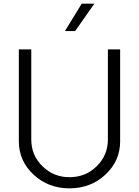

<svg xmlns="http://www.w3.org/2000/svg" viewBox="-20 -1020 760 1050"><path d="M335 -850 427 -1000H496L391 -850ZM83 -247V-750H151V-257Q151 -171 212 -111Q273 -51 360 -51Q448 -51 509 -111Q570 -171 570 -257V-750H637V-247Q637 -140 556.5 -65Q476 10 360 10Q244 10 163.5 -65Q83 -140 83 -247Z"/></svg>

Font: Orkney Light
Style: Regular
Weight: 300
Designer: Samuel Oakes and Alfredo Marco Pradil
Foundry: Alfredo Marco Pradil
Version: 1.0; ttfautohint (v1.5)